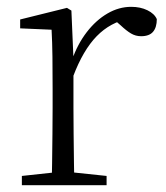

<svg xmlns="http://www.w3.org/2000/svg" viewBox="-20 -542 486 562"><path d="M44 0V-27L155 -39H178L292 -27V0ZM131 0Q132 -24 132.5 -64.5Q133 -105 133.5 -149Q134 -193 134 -226V-281Q134 -333 133.5 -375.5Q133 -418 131 -455L39 -459V-485L176 -519L189 -511L195 -371V-370V-226Q195 -193 195.5 -149Q196 -105 196.5 -64.5Q197 -24 198 0ZM194 -318 177 -367H191Q207 -413 234 -448Q261 -483 294.5 -502.5Q328 -522 364 -522Q391 -522 411.5 -512Q432 -502 439 -486Q439 -462 428 -449Q417 -436 393 -436Q377 -436 363.5 -444Q350 -452 333 -468L310 -488H359Q303 -477 263 -436Q223 -395 194 -318Z"/></svg>

Font: Noto Serif KR ExtraLight
Style: Regular
Weight: 200
Designer: Ryoko NISHIZUKA 西塚涼子 (kana & ideographs); Frank Grießhammer (Latin, Greek & Cyrillic); Wenlong ZHANG 张文龙 (bopomofo); San
Foundry: Adobe
Version: Version 2.002-H1;hotconv 1.1.0;makeotfexe 2.6.0